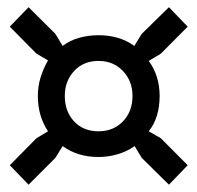

<svg xmlns="http://www.w3.org/2000/svg" viewBox="-20 -589 540 525"><path d="M58.1 -569.3 131.3 -496.6 151.4 -463.4Q170.9 -478.5 196.3 -485.6Q221.7 -492.7 249.5 -492.7Q307.1 -492.7 347.2 -463.4L367.7 -496.6L441.9 -569.3L493.2 -516.1L419.9 -442.4L386.7 -422.4Q416.5 -381.8 416.5 -326.7Q416.5 -297.9 409.2 -273.4Q401.9 -249 386.7 -230L419.9 -210.9L493.2 -137.2L441.9 -84L367.7 -157.2L348.1 -189.5Q329.1 -175.8 303.2 -167.7Q277.3 -159.7 249.5 -159.7Q191.9 -159.7 151.4 -189.5L131.3 -157.2L58.1 -84L6.8 -137.2L79.6 -210.9L111.3 -230Q83.5 -271.5 83.5 -326.7Q83.5 -353.5 91.1 -377.7Q98.6 -401.9 111.3 -423.8L79.6 -442.4L6.8 -516.1ZM157.2 -326.7Q157.2 -284.2 182.6 -257.1Q208 -230 249.5 -230Q290 -230 316.2 -257.1Q342.3 -284.2 342.3 -326.7Q342.3 -367.2 316.2 -394.8Q290 -422.4 249.5 -422.4Q208 -422.4 182.6 -394.8Q157.2 -367.2 157.2 -326.7Z"/></svg>

Font: PT Astra Sans
Style: Regular
Weight: 400
Designer: A.Korolkova, I. Chaeva
Foundry: ParaType Ltd
Version: Version 1.001; ttfautohint (v1.6)